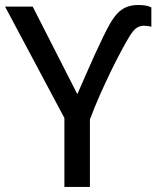

<svg xmlns="http://www.w3.org/2000/svg" viewBox="-20 -740 622 760"><path d="M286.1 -367.2Q302.7 -405.3 320.3 -445.3Q337.9 -485.4 355.2 -523.7Q372.6 -562 388.2 -594Q403.8 -626 416.5 -647.9Q430.7 -672.4 446 -688.2Q461.4 -704.1 481.2 -712.2Q501 -720.2 527.8 -720.2Q543.5 -720.2 556.2 -718Q568.8 -715.8 579.1 -710.9V-634.3Q573.2 -635.7 565.2 -637Q557.1 -638.2 549.3 -638.2Q534.7 -638.2 521.2 -629.9Q507.8 -621.6 489.7 -591.3Q478 -571.8 459.2 -536.9Q440.4 -502 418.7 -457.3Q397 -412.6 375.2 -363.5Q353.5 -314.5 335.9 -267.1V0H234.9V-272.9L0 -713.9H109.4Z"/></svg>

Font: Open Sans Medium
Style: Regular
Weight: 500
Designer: Monotype Design Team
Foundry: Monotype Imaging Inc.
Version: Version 3.000